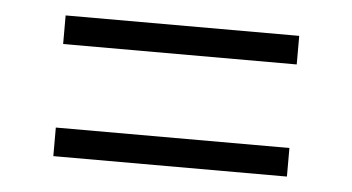

<svg xmlns="http://www.w3.org/2000/svg" viewBox="-32 -524 638 348"><g transform="rotate(5 287.5 -350.0)"><path d="M75 -478H500V-426H75ZM75 -274H500V-222H75Z"/></g></svg>

Font: Pathway Extreme 28pt Light
Style: Regular
Weight: 300
Designer: Eduardo Rodriguez Tunni
Foundry: Eduardo Rodriguez Tunni
Version: Version 1.001;gftools[0.9.26]